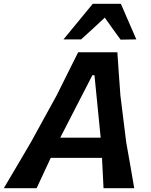

<svg xmlns="http://www.w3.org/2000/svg" viewBox="-59 -987 790 1007"><path d="M-39 0Q-4.5 -58 33 -121.8Q70.5 -185.5 104.5 -243.5L238.5 -487.5Q270 -550.5 296.5 -604Q323 -657.5 351 -713H556.5Q560 -659 564 -603.8Q568 -548.5 572.5 -486.5L603 -240.5Q613.5 -183 624.5 -119.2Q635.5 -55.5 645 0H484Q482 -38 480 -78.5Q478 -119 476 -159H207Q188.5 -119 169.8 -78.8Q151 -38.5 133 0ZM425.5 -592.5 257 -265H469L436.5 -592.5ZM573.5 -779Q553.5 -806.5 532.2 -835.8Q511 -865 490.5 -894.5Q460 -865.5 428.5 -836.8Q397 -808 366.5 -780.5H274Q313.5 -828 351.2 -874.2Q389 -920.5 427.5 -967H575Q595 -920.5 615.5 -873.5Q636 -826.5 656 -780.5Z"/></svg>

Font: Commissioner Loud SemiBold
Style: Italic
Weight: 600
Italic angle: -12°
Designer: Kostas Bartsokas
Foundry: Kostas Bartsokas
Version: Version 1.000; ttfautohint (v1.8.3)